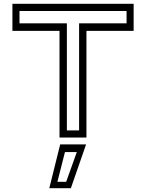

<svg xmlns="http://www.w3.org/2000/svg" viewBox="-20 -720 764 1005"><path d="M291.5 0V-558.5H45V-700H679.5V-558.5H432.5V0ZM330 -37.5H394V-598H642.5V-662.5H82V-598H330ZM238 265 295 36H430.5L351 265ZM280.5 231.5H326.5L382 76H320Z"/></svg>

Font: Tourney Expanded
Style: Regular
Weight: 400
Width: 7
Designer: Tyler Finck
Foundry: Etcetera Type Co
Version: Version 1.010; ttfautohint (v1.8.3)